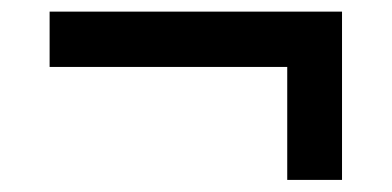

<svg xmlns="http://www.w3.org/2000/svg" viewBox="-20 -427 668 327"><path d="M469.2 -120.6V-313H64.5V-407.2H562.5V-120.6Z"/></svg>

Font: Oxygen
Style: Bold
Weight: 700
Designer: vernon adams
Foundry: Vernon Adams
Version: Version 0.2.3 webfont; ttfautohint (v0.93.3-1d66) -l 8 -r 50